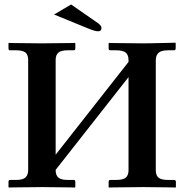

<svg xmlns="http://www.w3.org/2000/svg" viewBox="-20 -838 823 859"><path d="M298 -818 419 -734Q434 -723 434 -713Q434 -698 419 -698Q413 -698 403 -700.5Q393 -703 376 -710L222 -773ZM677 -569V-76Q677 -53 689.5 -43Q702 -33 732 -33H758Q767 -33 767 -24V-1L765 1Q765 1 748.5 0.5Q732 0 707.5 0Q683 0 659.5 -0.5Q636 -1 621 -1Q608 -1 582.5 -0.5Q557 0 531 0Q505 0 486.5 0.5Q468 1 468 1L466 -1V-24Q466 -33 474 -33H500Q532 -33 543.5 -44Q555 -55 555 -76V-493L229 -78V-77Q229 -54 241 -43.5Q253 -33 283 -33H310Q317 -33 317 -24V-1L315 1Q315 1 298 0.5Q281 0 256.5 0Q232 0 208 -0.5Q184 -1 169 -1Q156 -1 131.5 -0.5Q107 0 81.5 0Q56 0 38 0.5Q20 1 20 1L18 -1V-24Q18 -33 25 -33H52Q83 -33 94.5 -44.5Q106 -56 106 -77V-570Q106 -593 94 -603Q82 -613 52 -613H25Q18 -613 18 -621V-645L20 -646Q20 -646 37 -645.5Q54 -645 78.5 -645Q103 -645 127.5 -644.5Q152 -644 167 -644Q180 -644 204.5 -644.5Q229 -645 254.5 -645Q280 -645 297.5 -645.5Q315 -646 315 -646L317 -645V-621Q317 -613 310 -613H283Q252 -613 240.5 -602Q229 -591 229 -570V-146L555 -561V-569Q555 -592 542.5 -602.5Q530 -613 500 -613H474Q466 -613 466 -621V-645L468 -646Q468 -646 485.5 -645.5Q503 -645 528 -645Q553 -645 577.5 -644.5Q602 -644 617 -644Q631 -644 655 -644.5Q679 -645 704 -645.5Q729 -646 746.5 -646.5Q764 -647 764 -647L766 -645V-622Q766 -613 758 -613H732Q701 -613 689 -601.5Q677 -590 677 -569Z"/></svg>

Font: Libertinus Serif SemiBold
Style: Regular
Weight: 600
Designer: Philipp H. Poll, Khaled Hosny
Foundry: Caleb Maclennan
Version: Version 7.051;RELEASE